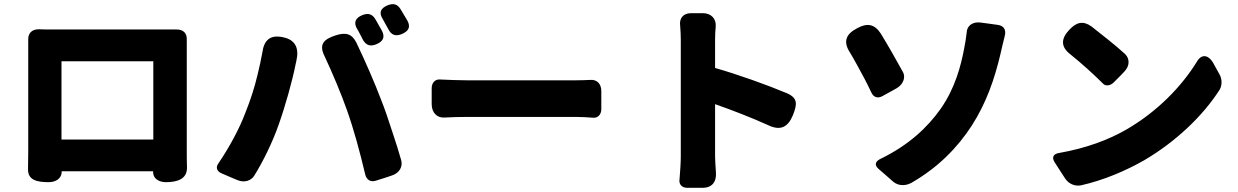

<svg xmlns="http://www.w3.org/2000/svg" viewBox="-20 -854 5920 918"><path d="M384 -35H494H712V-33C711 0 740 17 773 17C828 17 875 2 874 -53C873 -81 873 -111 873 -129C873 -201 873 -540 873 -608C873 -626 873 -646 873 -666C874 -695 856 -714 823 -713C804 -713 786 -713 772 -713C689 -713 307 -713 225 -713C210 -713 189 -713 167 -714C133 -715 114 -695 115 -665C115 -645 115 -625 115 -608C115 -540 115 -201 115 -131C115 -107 114 -75 114 -47C112 8 158 17 213 17C246 17 275 0 275 -33V-35ZM493 -187H274V-561H494H713V-187Z M1793 -730C1786 -742 1780 -754 1773 -765C1758 -788 1739 -792 1713 -782C1678 -768 1669 -745 1689 -713C1693 -707 1697 -700 1700 -693C1705 -684 1710 -675 1714 -666C1729 -637 1751 -630 1781 -643C1813 -657 1822 -678 1805 -709C1801 -716 1797 -723 1793 -730ZM1915 -777C1908 -789 1901 -801 1894 -812C1879 -835 1860 -839 1834 -829C1800 -815 1790 -794 1810 -763C1814 -756 1818 -748 1822 -741C1827 -732 1832 -723 1837 -714C1852 -685 1873 -679 1903 -692C1934 -706 1944 -725 1928 -755C1924 -762 1919 -770 1915 -777ZM1212 -499C1197 -435 1177 -374 1154 -317C1125 -239 1076 -149 1025 -74C1010 -54 1016 -35 1040 -25L1084 -6L1115 7C1148 21 1180 10 1195 -13C1238 -82 1284 -176 1312 -257C1343 -343 1379 -472 1393 -545C1394 -550 1395 -556 1397 -563C1411 -623 1393 -664 1333 -676C1272 -689 1242 -663 1234 -601C1228 -567 1220 -533 1212 -499ZM1859 -214C1839 -277 1818 -338 1801 -380C1774 -452 1724 -567 1684 -650C1662 -694 1632 -700 1585 -685C1526 -666 1504 -641 1532 -585C1569 -506 1612 -404 1639 -327C1672 -234 1700 -130 1726 -21C1732 6 1752 18 1777 10L1824 -5L1854 -15C1890 -27 1907 -57 1898 -89C1887 -128 1873 -172 1859 -214Z M2855 -382V-419C2855 -454 2833 -474 2804 -472C2782 -471 2757 -470 2734 -470C2638 -470 2354 -470 2214 -470C2178 -470 2124 -472 2082 -474C2061 -475 2044 -459 2044 -432V-382V-356C2044 -315 2070 -290 2104 -292C2140 -294 2180 -295 2214 -295C2353 -295 2637 -295 2734 -295C2760 -295 2792 -293 2818 -291C2838 -290 2855 -306 2855 -332Z M3399 -230V-356C3476 -329 3570 -293 3654 -255C3711 -228 3747 -245 3771 -303C3792 -356 3795 -385 3743 -408C3648 -448 3505 -499 3399 -529V-664C3399 -686 3400 -707 3402 -727C3405 -764 3381 -791 3340 -791H3284C3247 -791 3227 -767 3232 -731C3234 -708 3235 -684 3235 -664C3235 -580 3235 -190 3235 -104C3235 -76 3232 -34 3229 3C3225 27 3240 44 3266 44H3316H3341C3382 44 3407 17 3403 -30C3401 -61 3399 -90 3399 -104Z M4218 -14 4251 15C4274 34 4307 37 4338 20C4465 -53 4558 -148 4626 -253C4697 -363 4736 -480 4763 -594C4768 -617 4776 -650 4784 -682C4792 -712 4779 -731 4751 -735L4700 -742L4670 -746C4630 -752 4603 -730 4602 -699C4599 -674 4595 -645 4589 -617C4574 -541 4548 -434 4477 -333C4414 -244 4325 -161 4195 -97C4163 -83 4160 -65 4180 -47ZM4078 -543C4101 -502 4125 -457 4146 -412C4157 -388 4178 -382 4200 -395L4242 -418L4267 -432C4300 -451 4310 -485 4298 -508C4268 -563 4227 -635 4191 -694C4161 -739 4127 -745 4080 -720C4023 -691 4010 -654 4045 -601C4056 -583 4067 -563 4078 -543Z M5275 -667C5249 -688 5222 -709 5198 -728C5158 -756 5127 -748 5093 -712C5052 -669 5051 -630 5098 -594C5153 -550 5214 -494 5255 -453C5266 -442 5288 -443 5305 -460L5338 -493L5356 -512C5382 -539 5382 -573 5360 -595C5335 -618 5305 -643 5275 -667ZM5049 -37 5073 0C5090 25 5119 38 5149 32C5256 8 5364 -38 5451 -88C5601 -176 5731 -299 5812 -426C5823 -445 5824 -475 5811 -498L5786 -543L5783 -549C5757 -596 5723 -596 5702 -558C5629 -440 5513 -320 5366 -235C5280 -185 5171 -145 5046 -123C5016 -119 5008 -102 5022 -79Z"/></svg>

Font: GenSenRounded2 TW H
Style: Regular
Weight: 900
Version: Version 2.100;PS 2.1;hotconv 16.6.51;makeotf.lib2.5.65220 DE